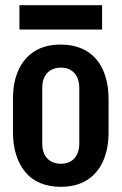

<svg xmlns="http://www.w3.org/2000/svg" viewBox="-20 -713 469 741"><path d="M214 8Q170 8 135.5 -6.5Q101 -21 78 -48.5Q55 -76 42.5 -115Q30 -154 30 -203V-330Q30 -396 51.5 -443Q73 -490 114 -515.5Q155 -541 214 -541Q259 -541 293.5 -526.5Q328 -512 351.5 -484.5Q375 -457 387 -418Q399 -379 399 -330V-203Q399 -138 377.5 -90.5Q356 -43 315 -17.5Q274 8 214 8ZM214 -81Q238 -81 254 -91Q270 -101 278 -118.5Q286 -136 286 -158V-374Q286 -397 278 -414.5Q270 -432 254 -442Q238 -452 215 -452Q192 -452 175.5 -442Q159 -432 151 -414.5Q143 -397 143 -374V-158Q143 -136 151 -118.5Q159 -101 175.5 -91Q192 -81 214 -81ZM55 -599V-693H374V-599Z"/></svg>

Font: Hubot Sans Condensed SemiBold
Style: Regular
Weight: 600
Width: 3
Designer: Deni Anggara
Foundry: GitHub, Inc., Subsidiary of Microsoft Corporation
Version: Version 2.000